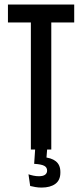

<svg xmlns="http://www.w3.org/2000/svg" viewBox="-20 -659 362 846"><path d="M116 0V-639H206V0ZM15 -560V-639H307V-560ZM188.5 -10.5 183 57.5 145.5 35Q152 34 157.5 33.5Q163 33 169 33.5Q205.5 35.5 225.8 51.5Q246 67.5 246 98.5V101.5Q246 135 223.8 151.2Q201.5 167.5 163 167.5Q148.5 167.5 135.8 165.2Q123 163 113 160.5L105.5 109Q115.5 112.5 127.5 115Q139.5 117.5 151 117.5Q170 117.5 178.8 110.8Q187.5 104 187.5 93.5V92.5Q187.5 78.5 175.2 71.8Q163 65 132.5 63Q132.5 63 131.5 63Q130.5 63 130.5 63L135.5 -10.5Z"/></svg>

Font: Anek Latin Condensed Medium
Style: Regular
Weight: 500
Width: 3
Designer: Yesha Goshar
Foundry: Ek Type
Version: Version 1.003